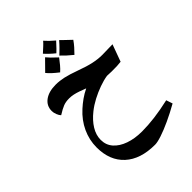

<svg xmlns="http://www.w3.org/2000/svg" viewBox="-266 -913 1188 1188"><g transform="rotate(-45 327.5 -319.5)"><path d="M373 153Q246 153 175.5 88.5Q105 24 105 -91Q105 -156 132.5 -215.5Q160 -275 212 -322Q235 -343 261 -361.5Q287 -380 318 -395Q295 -404 275 -411Q255 -418 236.5 -422Q218 -426 199 -426Q170 -426 148 -417.5Q126 -409 91 -387Q82 -396 75 -413.5Q68 -431 68 -447Q68 -492 104 -518.5Q140 -545 201 -545Q234 -545 270 -537Q306 -529 361 -509Q415 -489 456 -480Q497 -471 535 -471L626 -473L585 -361Q572 -359 549.5 -358Q527 -357 504 -357.5Q481 -358 464 -359Q431 -354 392 -340Q353 -326 316 -306.5Q279 -287 249 -263Q205 -228 180.5 -188Q156 -148 156 -106Q156 -61 184 -29Q212 3 261.5 20.5Q311 38 375 38Q426 38 486 30.5Q546 23 616 7L630 49Q575 80 524 103.5Q473 127 433.5 140Q394 153 373 153ZM274 -579Q252 -596 235 -611.5Q218 -627 206 -642Q223 -659 240 -676.5Q257 -694 274 -711Q282 -701 297.5 -685Q313 -669 335 -649Q320 -629 305 -611Q290 -593 274 -579ZM413 -593Q392 -610 375 -625.5Q358 -641 344 -656Q359 -670 376 -687Q393 -704 411 -725Q417 -718 433 -703Q449 -688 474 -664Q461 -645 445.5 -627.5Q430 -610 413 -593ZM341 -679Q320 -696 305 -710.5Q290 -725 280 -736Q301 -755 315.5 -768.5Q330 -782 338 -792Q349 -779 363.5 -765Q378 -751 396 -736Q375 -713 361 -698.5Q347 -684 341 -679Z"/></g></svg>

Font: Noto Naskh Arabic UI
Style: Regular
Weight: 400
Designer: Monotype Design Team, David Williams, Mohamad Dakak and Nizar Qandah
Foundry: Monotype Imaging Inc.
Version: Version 2.014